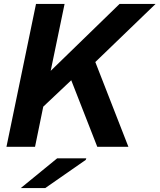

<svg xmlns="http://www.w3.org/2000/svg" viewBox="-20 -750 815 981"><path d="M775 -730 467 -433 636 0H477L344 -340L201 -205L159 0H13L164 -730H310L239 -388L591 -730ZM86 211 272 59H421L418 67L211 211Z"/></svg>

Font: Nacelle Bold
Style: Italic
Weight: 700
Italic angle: -12°
Designer: Sora Sagano
Foundry: Sora Sagano
Version: Version 1.000;FEAKit 1.0